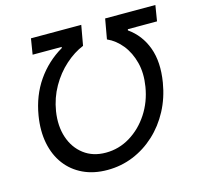

<svg xmlns="http://www.w3.org/2000/svg" viewBox="-107 -841 994 963"><g transform="rotate(-15 390.5 -359.5)"><path d="M71.3 -343.3Q87.9 -443.4 139.9 -518.6Q191.9 -593.8 271 -640.1L272.9 -646H121.6L134.8 -727.5H396L377.4 -623.5Q328.1 -603.5 282.5 -562.7Q236.8 -522 204.6 -465.3Q172.4 -408.7 161.6 -341.8Q149.9 -267.1 169.9 -207Q189.9 -147 236.6 -111.6Q283.2 -76.2 350.1 -76.2Q418 -76.2 476.3 -111.6Q534.7 -147 574.5 -207.8Q614.3 -268.6 626.5 -344.2Q637.7 -412.6 623.3 -468.5Q608.9 -524.4 576.7 -564.5Q544.4 -604.5 501.5 -623.5L520 -727.5H780.8L767.6 -646H616.2L614.7 -640.1Q678.2 -595.7 705.8 -520.5Q733.4 -445.3 716.3 -341.8Q703.6 -264.6 669.4 -200.4Q635.3 -136.2 584.2 -89.1Q533.2 -42 470 -16.1Q406.7 9.8 335.9 9.8Q265.1 9.8 210.2 -16.1Q155.3 -42 119.9 -89.1Q84.5 -136.2 71.5 -200.9Q58.6 -265.6 71.3 -343.3Z"/></g></svg>

Font: Inter Variable
Style: Italic
Weight: 400
Italic angle: -9.39999°
Designer: Rasmus Andersson
Foundry: rsms
Version: Version 4.001;git-9221beed3